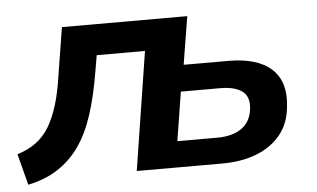

<svg xmlns="http://www.w3.org/2000/svg" viewBox="-42 -561 1053 638"><g transform="rotate(-5 484.5 -242.0)"><path d="M28 14 1 -90Q37 -101 63.5 -120.5Q90 -140 108 -170Q126 -200 139 -242.5Q152 -285 160 -343L185 -498H603L577 -338H725Q824 -338 870.5 -294.5Q917 -251 907 -169Q902 -114 871.5 -76.5Q841 -39 791 -19.5Q741 0 676 0H391L453 -395H292L282 -337Q269 -259 249.5 -199Q230 -139 200.5 -96.5Q171 -54 128.5 -26Q86 2 28 14ZM534 -87H667Q718 -87 748.5 -108.5Q779 -130 784 -172Q789 -214 764 -232Q739 -250 691 -250H560Z"/></g></svg>

Font: Nunito Sans 8pt
Style: Bold Italic
Weight: 700
Italic angle: -9°
Version: Version 3.101;gftools[0.9.27]